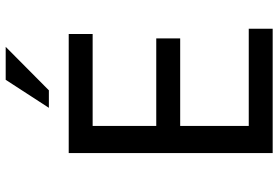

<svg xmlns="http://www.w3.org/2000/svg" viewBox="-168 -786 955 658"><g transform="rotate(-90 309.0 -457.5)"><path d="M506 -317H206V-82H539V0H113V-699H521V-617H206V-399H506ZM268 -767 364 -915H477L328 -767Z"/></g></svg>

Font: Fragment Mono
Style: Regular
Weight: 400
Monospace: yes
Designer: Wei Huang based on Nimbus Sans by URW Studio, based on Helvetica by Max Miedinger.
Foundry: Wei Huang
Version: Version 1.021; ttfautohint (v1.8.4.7-5d5b)